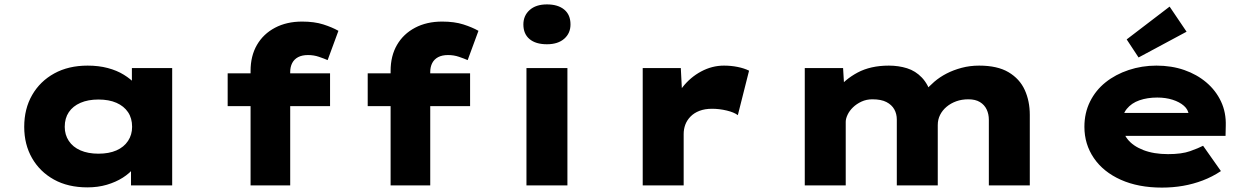

<svg xmlns="http://www.w3.org/2000/svg" viewBox="-20 -842 5689 872"><path d="M377 9Q289 9 225 -26.5Q161 -62 125.5 -124Q90 -186 90 -266Q90 -348 126 -410.5Q162 -473 226.5 -508.5Q291 -544 378 -544Q428 -544 469.5 -533Q511 -522 542.5 -502.5Q574 -483 594.5 -460.5Q615 -438 622 -417L579 -412V-533H762V0H575V-144L613 -132Q609 -105 589 -80Q569 -55 537.5 -35Q506 -15 465.5 -3Q425 9 377 9ZM427 -144Q475 -144 509 -159Q543 -174 561.5 -202Q580 -230 580 -266Q580 -305 561.5 -332.5Q543 -360 509 -375Q475 -390 427 -390Q380 -390 345.5 -375Q311 -360 292.5 -332.5Q274 -305 274 -266Q274 -230 292.5 -202Q311 -174 345.5 -159Q380 -144 427 -144Z M1118 0V-520Q1118 -588 1147 -638Q1176 -688 1229 -716Q1282 -744 1352 -744Q1408 -744 1448.5 -731Q1489 -718 1517 -702L1468 -569Q1452 -576 1428.5 -584Q1405 -592 1379 -592Q1352 -592 1334 -582.5Q1316 -573 1307 -555.5Q1298 -538 1298 -515V0H1208Q1178 0 1155.5 0Q1133 0 1118 0ZM1014 -360V-509H1479V-360ZM1754 0V-520Q1754 -588 1783 -638Q1812 -688 1865 -716Q1918 -744 1988 -744Q2044 -744 2084.5 -731Q2125 -718 2153 -702L2104 -569Q2088 -576 2064.5 -584Q2041 -592 2015 -592Q1988 -592 1970 -582.5Q1952 -573 1943 -555.5Q1934 -538 1934 -515V0H1844Q1814 0 1791.5 0Q1769 0 1754 0ZM1650 -360V-509H2115V-360ZM2371 0V-533H2557V0ZM2464 -641Q2413 -641 2385 -664.5Q2357 -688 2357 -731Q2357 -771 2385.5 -796.5Q2414 -822 2464 -822Q2514 -822 2542.5 -798.5Q2571 -775 2571 -731Q2571 -691 2542.5 -666Q2514 -641 2464 -641Z M2899 0V-533H3072L3082 -339L3028 -345Q3044 -400 3079.5 -445.5Q3115 -491 3164.5 -517.5Q3214 -544 3268 -544Q3300 -544 3330 -538Q3360 -532 3382 -521L3331 -319Q3314 -332 3280.5 -340Q3247 -348 3214 -348Q3181 -348 3156.5 -338.5Q3132 -329 3116 -312.5Q3100 -296 3092.5 -276Q3085 -256 3085 -233V0Z M3635 0V-533H3809L3816 -416L3778 -435Q3798 -457 3822 -477Q3846 -497 3875 -512.5Q3904 -528 3939.5 -536Q3975 -544 4017 -544Q4061 -544 4099.5 -532Q4138 -520 4167 -489.5Q4196 -459 4212 -406L4169 -411L4178 -425Q4198 -449 4223 -470.5Q4248 -492 4279 -508Q4310 -524 4347.5 -534Q4385 -544 4427 -544Q4510 -544 4560.5 -514Q4611 -484 4634 -433.5Q4657 -383 4657 -320V0H4471V-298Q4471 -324 4461 -345Q4451 -366 4430.5 -378.5Q4410 -391 4378 -391Q4348 -391 4323 -382Q4298 -373 4279 -357Q4260 -341 4249.5 -320Q4239 -299 4239 -274V0H4053V-299Q4053 -325 4041.5 -345.5Q4030 -366 4006 -378.5Q3982 -391 3942 -391Q3915 -391 3892.5 -380.5Q3870 -370 3854 -354.5Q3838 -339 3829.5 -321Q3821 -303 3821 -289V0Z M5257 10Q5150 10 5070.5 -25.5Q4991 -61 4948 -124Q4905 -187 4905 -266Q4905 -329 4930.5 -380.5Q4956 -432 5001 -468Q5046 -504 5106 -524Q5166 -544 5232 -544Q5301 -544 5358.5 -524Q5416 -504 5459 -467.5Q5502 -431 5525.5 -381Q5549 -331 5547 -270L5546 -225H5025L5002 -329H5397L5379 -301V-320Q5377 -344 5357 -361.5Q5337 -379 5305.5 -389Q5274 -399 5236 -399Q5191 -399 5155 -386.5Q5119 -374 5097.5 -347.5Q5076 -321 5076 -281Q5076 -242 5100.5 -210.5Q5125 -179 5172.5 -160.5Q5220 -142 5285 -142Q5347 -142 5385 -155.5Q5423 -169 5444 -180L5525 -65Q5486 -39 5442.5 -22.5Q5399 -6 5353 2Q5307 10 5257 10ZM5151 -581 5097 -663 5292 -812 5369 -698Z"/></svg>

Font: Lexend Peta ExtraBold
Style: Regular
Weight: 800
Version: Version 1.007